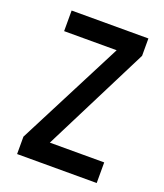

<svg xmlns="http://www.w3.org/2000/svg" viewBox="-133 -804 765 893"><g transform="rotate(20 250.0 -357.0)"><path d="M57 0H451V-102H182L447 -628V-714H67V-612H327L57 -86Z"/></g></svg>

Font: Noto Sans Mono ExtraCondensed SemiBold
Style: Regular
Weight: 600
Width: 2
Designer: Monotype Design Team
Foundry: Monotype Imaging Inc.
Version: Version 2.014